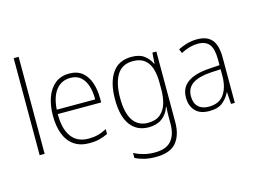

<svg xmlns="http://www.w3.org/2000/svg" viewBox="-125 -986 1939 1453"><g transform="rotate(-15 844.0 -259.5)"><path d="M121 0H82V-760H121Z M457 -539Q520 -539 559 -506.5Q598 -474 616.5 -419Q635 -364 635 -297V-265H295Q294 -149 339.5 -87Q385 -25 473 -25Q513 -25 545 -33Q577 -41 616 -61V-23Q583 -7 548.5 1.5Q514 10 472 10Q398 10 350 -24Q302 -58 279 -119Q256 -180 256 -262Q256 -341 278.5 -404Q301 -467 345.5 -503Q390 -539 457 -539ZM457 -505Q388 -505 345.5 -453Q303 -401 296 -299H597Q598 -358 583 -405Q568 -452 537 -478.5Q506 -505 457 -505Z M945 -539Q1007 -539 1043 -512Q1079 -485 1098 -444H1101L1107 -529H1138V24Q1138 126 1089.5 183.5Q1041 241 930 241Q879 241 840 231.5Q801 222 769 206V167Q802 184 842 195Q882 206 930 206Q1019 206 1059.5 159.5Q1100 113 1100 27V-12Q1100 -36 1100.5 -58Q1101 -80 1103 -106H1100Q1082 -51 1040 -20.5Q998 10 935 10Q844 10 793 -58Q742 -126 742 -260Q742 -390 792.5 -464.5Q843 -539 945 -539ZM947 -505Q861 -505 821.5 -439.5Q782 -374 782 -260Q782 -143 822 -83.5Q862 -24 939 -24Q1001 -24 1036.5 -55Q1072 -86 1086 -135Q1100 -184 1100 -239V-299Q1100 -359 1085.5 -405.5Q1071 -452 1037.5 -478.5Q1004 -505 947 -505Z M1458 -539Q1536 -539 1573.5 -495.5Q1611 -452 1611 -355V0H1581L1575 -94H1573Q1554 -52 1516.5 -21Q1479 10 1410 10Q1337 10 1300.5 -30Q1264 -70 1264 -133Q1264 -212 1322 -252.5Q1380 -293 1487 -300L1573 -306V-349Q1573 -434 1544.5 -469.5Q1516 -505 1456 -505Q1424 -505 1391 -496Q1358 -487 1322 -468L1309 -501Q1343 -518 1380.5 -528.5Q1418 -539 1458 -539ZM1490 -269Q1400 -263 1351.5 -230.5Q1303 -198 1303 -133Q1303 -80 1332.5 -51.5Q1362 -23 1415 -23Q1495 -23 1533.5 -76.5Q1572 -130 1573 -219V-274Z"/></g></svg>

Font: Noto Sans Arabic UI SmCn XLt
Style: Regular
Weight: 200
Width: 4
Designer: Monotype Design Team, Nadine Chahine and Nizar Qandah
Foundry: Monotype Imaging Inc.
Version: Version 2.010; ttfautohint (v1.8.4.7-5d5b)